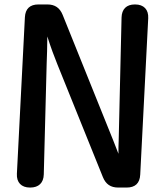

<svg xmlns="http://www.w3.org/2000/svg" viewBox="-20 -806 734 864"><path d="M177 -21 190 -520C191 -550 193 -597 193 -642C207 -597 226 -546 238 -517L443 -9C456 23 478 38 512 38H550C588 38 609 19 611 -20L647 -724C649 -763 627 -786 588 -786H587C549 -786 528 -765 527 -727L514 -171C513 -153 513 -134 513 -114C505 -135 497 -156 490 -173L262 -739C249 -771 227 -786 193 -786H153C115 -786 94 -767 92 -728L56 -24C54 15 76 38 115 38H116C154 38 176 17 177 -21Z"/></svg>

Font: 寒蝉团圆体 Round
Style: Regular
Weight: 500
Designer: 寒蝉字型
Version: Version 2.700;Glyphs 3.1.1 (3135)